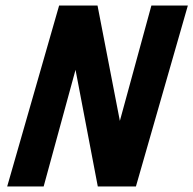

<svg xmlns="http://www.w3.org/2000/svg" viewBox="-20 -675 700 695"><path d="M225 -571 239 -655H333L444 -82L429 0H334ZM472 0H349L528 -655H660ZM138 0H6L194 -655H317Z"/></svg>

Font: Intel One Mono Light
Style: Italic
Weight: 300
Italic angle: -16°
Monospace: yes
Designer: Fred Shallcrass
Foundry: Frere-Jones Type LLC
Version: Version 1.004